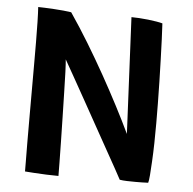

<svg xmlns="http://www.w3.org/2000/svg" viewBox="-48 -682 738 735"><g transform="rotate(5 320.5 -315.0)"><path d="M203 3Q181.5 3 156.2 2Q131 1 109 -0.5Q87 -2 74 -3Q74 -10.5 73.8 -40.2Q73.5 -70 73.2 -114Q73 -158 73 -209.8Q73 -261.5 73 -314.5Q73 -367.5 73 -414.5Q73 -458 72.8 -500Q72.5 -542 71.8 -577Q71 -612 69.5 -634.5Q78 -634.5 94.5 -633.8Q111 -633 130.2 -632Q149.5 -631 167.2 -629.2Q185 -627.5 197 -625.5Q233.5 -572 268.8 -514Q304 -456 336.8 -397.5Q369.5 -339 398.2 -283.8Q427 -228.5 450 -180L428.5 -627Q441 -627 458 -626Q475 -625 492.8 -623Q510.5 -621 525.2 -618.5Q540 -616 548.5 -613.5Q550 -587.5 551.5 -551.8Q553 -516 554.2 -475Q555.5 -434 556.5 -391.2Q557.5 -348.5 558 -307.2Q558.5 -266 558.5 -231Q558.5 -192 557.8 -154Q557 -116 555.2 -84.2Q553.5 -52.5 551.8 -30.5Q550 -8.5 547.5 -1Q536 -0.5 523.8 -0.2Q511.5 0 499 0Q482 0 465.8 -0.5Q449.5 -1 438 -3Q432 -14.5 416 -43.5Q400 -72.5 377.2 -113Q354.5 -153.5 329 -199.5Q303.5 -245.5 277.8 -291.5Q252 -337.5 229.8 -377.2Q207.5 -417 192 -444Q193.5 -429.5 194.8 -395.8Q196 -362 197 -317.2Q198 -272.5 199.2 -223.8Q200.5 -175 201.2 -129.2Q202 -83.5 202.5 -48.5Q203 -13.5 203 3Z"/></g></svg>

Font: Grandstander Thin Medium
Style: Regular
Weight: 500
Version: Version 1.200